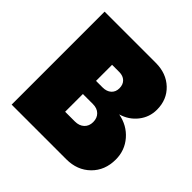

<svg xmlns="http://www.w3.org/2000/svg" viewBox="-168 -799 949 949"><g transform="rotate(45 306.0 -325.0)"><path d="M42 0V-649.9H399.9Q473.6 -649.9 520.8 -605.2Q567.9 -560.5 567.9 -490.2Q567.9 -438 535.9 -397.5Q503.9 -356.9 452.1 -341.8Q517.1 -329.6 557.6 -282.7Q598.1 -235.8 598.1 -171.9Q598.1 -96.2 549.3 -48.1Q500.5 0 423.8 0ZM253.9 -162.1H321.8Q352.1 -162.1 370.1 -179Q388.2 -195.8 388.2 -224.1Q388.2 -252.4 370.8 -269.3Q353.5 -286.1 324.2 -286.1H253.9ZM253.9 -377.9H299.8Q328.1 -377.9 345 -393.1Q361.8 -408.2 361.8 -434.1Q361.8 -460 346.2 -475.1Q330.6 -490.2 304.2 -490.2H253.9Z"/></g></svg>

Font: Apfel Grotezk Satt
Style: Regular
Weight: 900
Designer: Luigi Gorlero
Foundry: © 2023, Luigi Gorlero & Collletttivo
Version: Version 2.000;Glyphs 3.2 (3217)